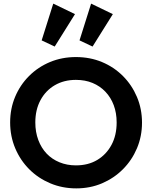

<svg xmlns="http://www.w3.org/2000/svg" viewBox="-20 -1029 840 1060"><path d="M401 11Q324 11 257.5 -17Q191 -45 141.5 -94.5Q92 -144 64 -210.5Q36 -277 36 -353Q36 -429 63.5 -494.5Q91 -560 140.5 -609.5Q190 -659 256 -686.5Q322 -714 399 -714Q477 -714 543 -686.5Q609 -659 658.5 -609.5Q708 -560 736 -494Q764 -428 764 -352Q764 -276 736 -210Q708 -144 658.5 -94.5Q609 -45 543.5 -17Q478 11 401 11ZM399 -116Q467 -116 517 -146Q567 -176 595.5 -229Q624 -282 624 -353Q624 -405 608 -448Q592 -491 562 -522.5Q532 -554 491 -571Q450 -588 399 -588Q333 -588 282.5 -558.5Q232 -529 203.5 -476Q175 -423 175 -353Q175 -300 191.5 -256Q208 -212 237.5 -181Q267 -150 308.5 -133Q350 -116 399 -116ZM282 -772 210 -806 274 -1009 394 -951ZM491 -772 419 -806 483 -1009 603 -951Z"/></svg>

Font: Outfit Thin SemiBold
Style: Regular
Weight: 600
Version: Version 1.100;gftools[0.9.27]